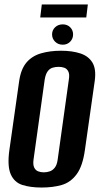

<svg xmlns="http://www.w3.org/2000/svg" viewBox="-20 -827 448 859"><path d="M166 12Q116 12 80 0.5Q44 -11 28 -47.5Q12 -84 22 -156L66 -466Q74 -519 99 -548Q124 -577 164 -588.5Q204 -600 253 -600Q303 -600 339.5 -588Q376 -576 393.5 -547Q411 -518 404 -466L360 -157Q350 -84 323 -47.5Q296 -11 256.5 0.5Q217 12 166 12ZM176 -56Q190 -56 203 -60.5Q216 -65 225.5 -77.5Q235 -90 238 -113L288 -471Q292 -495 285.5 -507.5Q279 -520 267.5 -524Q256 -528 242 -528Q228 -528 215 -524Q202 -520 193 -507.5Q184 -495 180 -471L130 -113Q127 -90 133 -77.5Q139 -65 150.5 -60.5Q162 -56 176 -56ZM261 -627Q240 -627 226.5 -640.5Q213 -654 213 -673Q213 -692 226.5 -705Q240 -718 261 -718Q281 -718 294 -705Q307 -692 307 -673Q307 -654 294 -640.5Q281 -627 261 -627ZM160 -749 167 -807H373L366 -749Z"/></svg>

Font: Alumni Sans
Style: Bold Italic
Weight: 700
Italic angle: -8°
Designer: Robert E. Leuschke
Foundry: Robert E. Leuschke
Version: Version 1.016